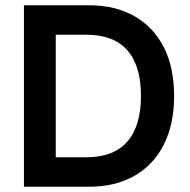

<svg xmlns="http://www.w3.org/2000/svg" viewBox="-20 -710 723 730"><path d="M127 0V-112H308Q412 -112 464 -171.5Q516 -231 516 -345Q516 -460 464 -519Q412 -578 308 -578H127V-690H318Q419 -690 492 -648Q565 -606 603.5 -529Q642 -452 642 -345Q642 -239 603.5 -161.5Q565 -84 492 -42Q419 0 318 0ZM71 0V-690H192V0Z"/></svg>

Font: Radio Canada Big Medium
Style: Regular
Weight: 500
Designer: Étienne Aubert Bonn
Foundry: Coppers and Brasses
Version: Version 1.001